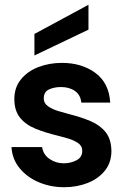

<svg xmlns="http://www.w3.org/2000/svg" viewBox="-20 -771 514 803"><path d="M248 12Q192 12 143 -8.5Q94 -29 62.5 -67Q31 -105 28 -156H156Q161 -124 187.5 -106Q214 -88 247 -88Q275 -88 299.5 -100.5Q324 -113 324 -140Q324 -161 306 -173Q288 -185 264 -192Q240 -199 220 -204Q170 -216 129 -232.5Q88 -249 64 -278.5Q40 -308 40 -357Q40 -405 67.5 -439Q95 -473 140.5 -490.5Q186 -508 239 -508Q322 -508 379 -466Q436 -424 441 -342H320Q317 -374 293.5 -390.5Q270 -407 235 -407Q207 -407 185 -397Q163 -387 163 -359Q163 -339 181 -326.5Q199 -314 224 -306.5Q249 -299 268 -294Q320 -281 359.5 -264Q399 -247 422 -218Q445 -189 446 -140Q446 -91 418.5 -57Q391 -23 346 -5.5Q301 12 248 12ZM124 -539V-629L350 -751V-647Z"/></svg>

Font: Rethink Sans
Style: Bold
Weight: 700
Designer: The Rethink Sans project authors (Hans Thiessen). DM Sans designed by Colophon Foundry.
Foundry: Rethink Communications LLC
Version: Version 1.001